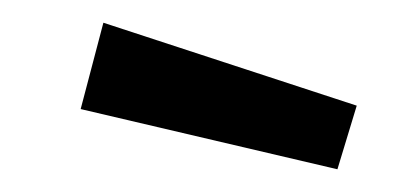

<svg xmlns="http://www.w3.org/2000/svg" viewBox="-20 -723 364 169"><path d="M51 -627 71 -703 294 -630 277 -574Z"/></svg>

Font: Lineal
Style: Regular
Weight: 400
Designer: Created by Frank Adebiaye with contributions from Anton Moglia & Ariel Martín Pérez
Created by Frank ADEBIAYE with FontF
Foundry: Velvetyne Type Foundry
Version: Version 2.000